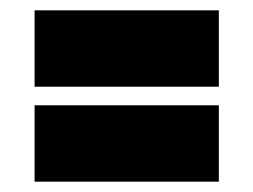

<svg xmlns="http://www.w3.org/2000/svg" viewBox="-20 -490 490 372"><path d="M47 -322V-470H404V-322ZM47 -138V-286H404V-138Z"/></svg>

Font: Trispace Condensed ExtraBold
Style: Regular
Weight: 800
Width: 3
Designer: Tyler Finck
Foundry: Etcetera Type Company
Version: Version 1.210; ttfautohint (v1.8.3)